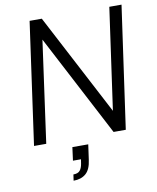

<svg xmlns="http://www.w3.org/2000/svg" viewBox="-99 -776 889 1084"><g transform="rotate(-10 345.5 -234.0)"><path d="M48 0 146 -700H216L521 -118L603 -700H673L574 0H504L199 -583L118 0ZM234 232 239 197Q265 197 276.5 183.5Q288 170 292 145L296 120H250L260 44H351L339 130Q332 185 305 208.5Q278 232 234 232Z"/></g></svg>

Font: Host Grotesk Light
Style: Italic
Weight: 300
Italic angle: -8°
Designer: Doğukan Karapınar based on Poppins by Indian Type Foundry, Jonny Pinhorn
Foundry: Element Type
Version: Version 1.001; ttfautohint (v1.8.4.7-5d5b)